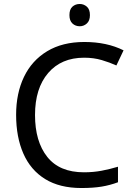

<svg xmlns="http://www.w3.org/2000/svg" viewBox="-20 -935 672 965"><path d="M403 -645Q288 -645 222 -568Q156 -491 156 -357Q156 -224 217.5 -146.5Q279 -69 402 -69Q449 -69 491 -77Q533 -85 573 -97V-19Q533 -4 490.5 3Q448 10 389 10Q280 10 207 -35Q134 -80 97.5 -163Q61 -246 61 -358Q61 -466 100.5 -548.5Q140 -631 217 -677.5Q294 -724 404 -724Q517 -724 601 -682L565 -606Q532 -621 491.5 -633Q451 -645 403 -645ZM381 -915Q401 -915 416.5 -901.5Q432 -888 432 -859Q432 -831 416.5 -817Q401 -803 381 -803Q359 -803 344 -817Q329 -831 329 -859Q329 -888 344 -901.5Q359 -915 381 -915Z"/></svg>

Font: Noto Sans Hanunoo
Style: Regular
Weight: 400
Designer: Monotype Design Team
Foundry: Monotype Imaging Inc.
Version: Version 2.003; ttfautohint (v1.8.4.7-5d5b)